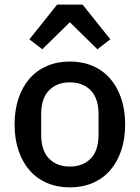

<svg xmlns="http://www.w3.org/2000/svg" viewBox="-20 -798 604 830"><path d="M282 12Q228 12 183.5 -7Q139 -26 108 -61.5Q77 -97 60 -147.5Q43 -198 43 -260Q43 -322 60 -372.5Q77 -423 108 -458.5Q139 -494 183.5 -513Q228 -532 282 -532Q336 -532 380.5 -513Q425 -494 456 -458.5Q487 -423 504 -372.5Q521 -322 521 -260Q521 -198 504 -147.5Q487 -97 456 -61.5Q425 -26 380.5 -7Q336 12 282 12ZM282 -78Q338 -78 372 -112.5Q406 -147 406 -216V-304Q406 -373 372 -407.5Q338 -442 282 -442Q226 -442 192 -407.5Q158 -373 158 -304V-216Q158 -147 192 -112.5Q226 -78 282 -78ZM337 -778 457 -628 401 -585 282 -702 163 -585 107 -628 227 -778Z"/></svg>

Font: IBM Plex Sans Hebrew Medm
Style: Regular
Weight: 500
Designer: Mike Abbink, Paul van der Laan, Pieter van Rosmalen, Yanek Iontef
Foundry: Bold Monday
Version: Version 1.3